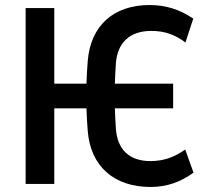

<svg xmlns="http://www.w3.org/2000/svg" viewBox="-20 -732 826 764"><path d="M82 0H196V-301H324C325 -270 327 -238 329 -212C340 -69 435 12 579 12C644 12 699 -8 750 -45L717 -137C676 -108 633 -91 579 -91C495 -91 447 -136 441 -221C439 -251 438 -276 437 -301H669V-399H437C438 -424 439 -449 441 -479C447 -563 497 -609 582 -609C634 -609 675 -595 718 -563L749 -658C697 -693 642 -712 575 -712C433 -712 340 -631 329 -488C327 -462 325 -430 324 -399H196V-700H82Z"/></svg>

Font: Finlandica Medium
Style: Regular
Weight: 500
Designer: Niklas Ekholm, Juho Hiilivirta, Jaakko Suomalainen
Foundry: Helsinki Type Studio
Version: Version 2.000;Glyphs 3.2 (3202)